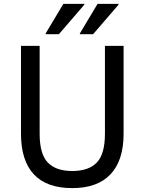

<svg xmlns="http://www.w3.org/2000/svg" viewBox="-20 -956 744 988"><path d="M88 -720H184V-268Q184 -163 226 -119.5Q268 -76 352 -76Q436 -76 478 -119.5Q520 -163 520 -268V-720H616V-268Q616 -130 548.5 -59Q481 12 352 12Q220 12 154 -59Q88 -130 88 -268ZM391 -780V-784L482 -936H590V-932L459 -780ZM215 -780V-784L306 -936H414V-932L283 -780Z"/></svg>

Font: Kufam
Style: Regular
Weight: 400
Designer: Wael Morcos, Artur Schmal
Foundry: Original Type
Version: Version 1.301; ttfautohint (v1.8.3)